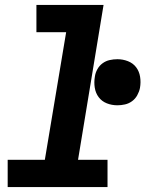

<svg xmlns="http://www.w3.org/2000/svg" viewBox="-20 -755 640 775"><path d="M11 0V-110H161L247 -625H127V-735H398L295 -110H414V0ZM454 -330Q431 -330 411 -338Q391 -346 378.5 -362.5Q366 -379 362.5 -401Q359 -423 363 -446Q365 -461 373 -475.5Q381 -490 394 -499.5Q407 -509 422.5 -512.5Q438 -516 454 -516Q476 -516 496.5 -508Q517 -500 529.5 -483.5Q542 -467 545.5 -445Q549 -423 545 -400Q542 -385 534 -370.5Q526 -356 513 -346.5Q500 -337 484.5 -333.5Q469 -330 454 -330Z"/></svg>

Font: Iosevka Curly XBdExObl
Style: Regular
Weight: 800
Width: 7
Italic angle: -9°
Monospace: yes
Designer: Belleve Invis
Foundry: Belleve Invis
Version: Version 11.1.0; ttfautohint (v1.8.3)